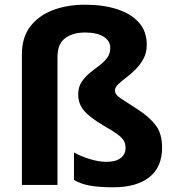

<svg xmlns="http://www.w3.org/2000/svg" viewBox="-20 -785 744 815"><path d="M603 -595Q603 -561 589 -535.5Q575 -510 555 -490Q535 -470 515 -455Q495 -440 481.5 -427Q468 -414 468 -402Q468 -383 490 -369Q512 -355 564 -321Q615 -288 641.5 -252.5Q668 -217 668 -159Q668 -75 613.5 -32.5Q559 10 461 10Q401 10 362 3Q323 -4 294 -21V-138Q319 -123 359 -110.5Q399 -98 432 -98Q471 -98 492 -114Q513 -130 513 -157Q513 -173 506.5 -186Q500 -199 480 -214Q460 -229 421 -251Q360 -287 336 -316Q312 -345 312 -384Q312 -415 326 -436.5Q340 -458 360 -474.5Q380 -491 400.5 -506Q421 -521 434.5 -539Q448 -557 448 -581Q448 -612 419.5 -629.5Q391 -647 342 -647Q288 -647 256 -622.5Q224 -598 224 -543V0H73V-555Q73 -626 108.5 -672.5Q144 -719 204.5 -742Q265 -765 342 -765Q418 -765 477 -746Q536 -727 569.5 -689.5Q603 -652 603 -595Z"/></svg>

Font: Noto Sans Khmer UI
Style: Bold
Weight: 700
Designer: Danh Hong and the Monotype Design Team
Foundry: Monotype Imaging Inc.
Version: Version 2.002; ttfautohint (v1.8.4.7-5d5b)